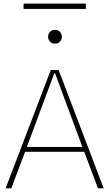

<svg xmlns="http://www.w3.org/2000/svg" viewBox="-20 -1034 600 1054"><path d="M451.2 -1014.2V-984.9H109.4V-1014.2ZM117.7 -200.7 42 0H10.7L258.8 -649.9H301.8L549.3 0H518.1L442.4 -200.7ZM277.8 -630.9 127.4 -227.5H432.1L282.7 -630.9ZM244.1 -832.5Q244.1 -848.1 254.6 -859.1Q265.1 -870.1 281.7 -870.1Q298.8 -870.1 309.1 -859.1Q319.3 -848.1 319.3 -832.5Q319.3 -816.9 309.1 -805.7Q298.8 -794.4 281.7 -794.4Q265.1 -794.4 254.6 -805.7Q244.1 -816.9 244.1 -832.5Z"/></svg>

Font: Estedad-FD Thin
Style: Regular
Weight: 100
Designer: Amin Abedi
Version: Version 7.3